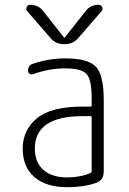

<svg xmlns="http://www.w3.org/2000/svg" viewBox="-20 -775 540 805"><path d="M328.1 -288.1Q126 -288.1 126 -152.3Q126 -94.7 161.6 -63Q197.3 -31.2 261.7 -31.2Q316.4 -31.2 359.4 -49.8Q364.3 -51.8 364.3 -56.6V-283.2Q364.3 -288.1 359.4 -288.1ZM261.7 9.8Q172.9 9.8 124 -32.7Q75.2 -75.2 75.2 -151.9Q75.2 -228.5 133.8 -278.3Q192.4 -328.1 328.1 -328.1H359.4Q364.3 -328.1 364.3 -332V-365.2Q364.3 -441.4 342.8 -464.8Q321.3 -488.3 252 -488.3Q186.5 -488.3 118.2 -463.9Q110.4 -461.9 104 -465.8Q97.7 -469.7 97.7 -477.5Q97.7 -502 118.2 -507.8Q186.5 -530.3 252 -530.3Q348.6 -530.3 381.8 -495.6Q415 -460.9 415 -355.5V-56.6Q415 -18.6 381.8 -7.8Q331.1 9.8 261.7 9.8ZM393.6 -754.9Q403.3 -754.9 408.2 -745.6Q413.1 -736.3 406.2 -728.5L309.6 -617.2Q287.1 -589.8 252 -589.8H248Q211.9 -589.8 190.4 -617.2L93.8 -728.5Q87.9 -735.4 91.8 -745.1Q95.7 -754.9 106.4 -754.9Q141.6 -754.9 161.1 -728.5L248 -618.2Q249 -617.2 250 -617.2L252 -618.2L338.9 -728.5Q358.4 -754.9 393.6 -754.9Z"/></svg>

Font: Rounded-L Mgen+ 1mn light
Style: Regular
Weight: 200
Designer: [Source Han Sans]
Ryoko NISHIZUKA  (kana & ideographs); Paul D. Hunt (Latin, Greek & Cyrillic); Wenlong ZHANG  (bopomofo
Version: Version 1.059.20150602